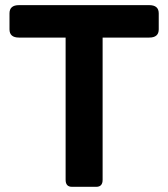

<svg xmlns="http://www.w3.org/2000/svg" viewBox="-20 -720 648 740"><path d="M53.2 -575.2Q16.6 -575.2 16.6 -606.9V-668.5Q16.6 -700.2 53.2 -700.2H555.2Q591.8 -700.2 591.8 -668.5V-606.9Q591.8 -575.2 555.2 -575.2H375.5V-26.9Q375.5 0 351.1 0H257.3Q232.9 0 232.9 -26.9V-575.2Z"/></svg>

Font: Istok Web
Style: Bold
Weight: 700
Designer: Andrey V. Panov
Foundry: Andrey V. Panov
Version: Version 1.0.2g